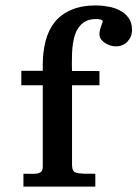

<svg xmlns="http://www.w3.org/2000/svg" viewBox="-20 -688 507 708"><path d="M245.6 -82.5Q245.6 -74.7 247.1 -65.9Q249 -58.1 255.4 -53.2Q259.8 -50.8 269 -49.3Q278.8 -47.9 290.5 -47.4Q301.8 -47.4 312.5 -47.4H329.1H330.6H331.5V-45.9V-44.9V-2.4V-1V0H330.6H329.1H68.8H67.4H66.4V-1V-2.4V-44.9V-46.4V-47.4H67.9H68.8L100.6 -46.9Q108.9 -46.9 115.7 -47.9Q122.6 -48.8 127.4 -51.8Q132.3 -54.2 135.3 -59.6Q137.7 -64.9 137.7 -74.2V-373.5H61H59.6H58.6V-374.5V-376V-424.3V-425.3V-426.8H59.6H61H137.7V-449.2Q137.7 -497.6 148.4 -537.6Q158.7 -577.6 182.1 -606.9Q205.6 -635.7 243.4 -651.9Q281.2 -668 335 -668Q356.4 -668 379.4 -663.6Q402.8 -659.7 421.9 -649.4Q441.4 -639.6 454.1 -622.1Q466.8 -604.5 466.8 -578.1Q466.8 -564.9 462.4 -554Q458 -543 450.2 -534.7Q442.4 -526.4 431.4 -521.7Q420.4 -517.1 407.2 -517.1Q397.9 -517.1 387.7 -520Q377.4 -522.9 368.2 -528.8Q359.4 -534.2 353 -542.5Q346.7 -550.8 346.7 -562Q346.7 -569.3 348.6 -577.1Q350.6 -584.5 352.8 -591.3Q355 -598.1 356.9 -602.5Q358.9 -606.9 358.9 -607.9Q358.9 -611.8 356.4 -613.3Q354 -615.2 350.1 -616.2Q345.7 -617.2 341.3 -617.7Q336.4 -617.7 333.5 -617.7Q312.5 -617.7 297.9 -610.6Q283.2 -603.5 273.9 -591.3Q263.7 -579.6 257.8 -563.5Q252 -547.9 249.5 -530.3Q246.6 -513.2 245.8 -495.4Q245.1 -477.5 245.1 -461.9Q245.1 -452.1 245.1 -442.9Q245.6 -435.1 245.6 -426.3H344.2H345.2H346.7V-425.3V-423.8V-376V-374.5V-373.5H345.2H344.2H245.6Z"/></svg>

Font: RIT Rachana
Style: Bold
Weight: 700
Designer: Hussain KH
Version: 1.5.2